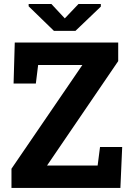

<svg xmlns="http://www.w3.org/2000/svg" viewBox="-20 -919 639 939"><path d="M36.1 0V-93.8L382.8 -601.1H166.5L155.3 -510.3H46.4L52.2 -710.9H558.1V-620.1L210 -109.4H457.5L469.2 -200.2H577.6L568.8 0ZM473.1 -899.4V-886.7L349.1 -768.1H243.7L120.1 -888.2V-899.4H231.4L296.9 -829.1L363.8 -899.4Z"/></svg>

Font: Roboto Slab
Style: Bold
Weight: 700
Designer: Google
Version: Version 2.000; ttfautohint (v1.8.1.43-b0c9)